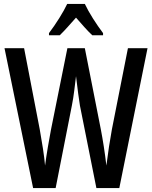

<svg xmlns="http://www.w3.org/2000/svg" viewBox="-20 -960 775 980"><path d="M413 -940H323C304 -899 265 -837 230 -791V-780H285C308 -802 338 -836 368 -870C398 -836 425 -804 451 -780H506V-791C472 -836 434 -895 413 -940ZM733 -714H633L551 -299C541 -245 531 -179 523 -115C515 -183 505 -246 495 -298L413 -714H324L240 -297C230 -244 218 -176 210 -115C206 -163 195 -232 183 -299L103 -714H3L149 0H264L347 -422C357 -470 362 -526 368 -571C376 -503 383 -452 388 -421L472 0H589Z"/></svg>

Font: Noto Sans Khmer ExtraCondensed Medium
Style: Regular
Weight: 500
Width: 2
Designer: Danh Hong and the Monotype Design Team
Foundry: Monotype Imaging Inc.
Version: Version 2.004